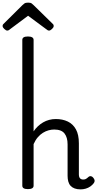

<svg xmlns="http://www.w3.org/2000/svg" viewBox="-70 -1426 741 1463"><path d="M544 17Q518 17 499 10Q480 3 468 -10Q456 -23 450.5 -42.5Q445 -62 445 -86V-326Q445 -379 421.5 -409Q398 -439 343 -439Q322 -439 300 -433Q278 -427 257 -414Q236 -401 218 -380Q200 -359 186 -328V-11Q186 2 175 8.5Q164 15 143 15Q121 15 110.5 8.5Q100 2 100 -11V-1122Q100 -1135 110.5 -1141.5Q121 -1148 143 -1148Q164 -1148 175 -1141.5Q186 -1135 186 -1122V-425Q201 -447 219 -464Q237 -481 258.5 -493.5Q280 -506 304.5 -512.5Q329 -519 355 -519Q407 -519 446.5 -500Q486 -481 508.5 -440.5Q531 -400 531 -334V-96Q531 -83 535 -74.5Q539 -66 546.5 -62Q554 -58 563 -58Q574 -58 581 -61Q588 -64 594.5 -69.5Q601 -75 607 -80Q615 -86 625 -83Q635 -80 642 -70Q650 -60 651 -50.5Q652 -41 645 -31Q634 -16 618 -5Q602 6 583 11.5Q564 17 544 17ZM-15 -1193Q-24 -1193 -37 -1205Q-50 -1217 -50 -1227Q-50 -1230 -49.5 -1234Q-49 -1238 -44 -1243L100 -1386Q107 -1393 116 -1399.5Q125 -1406 144 -1406Q163 -1406 171.5 -1399.5Q180 -1393 187 -1386L333 -1243Q338 -1238 338.5 -1234Q339 -1230 339 -1227Q339 -1217 326 -1205Q313 -1193 304 -1193Q297 -1193 292 -1196.5Q287 -1200 279 -1206L144 -1306L10 -1206Q3 -1200 -2.5 -1196.5Q-8 -1193 -15 -1193Z"/></svg>

Font: Playwrite CL
Style: Regular
Weight: 400
Designer: Veronika Burian, José Scaglione
Foundry: TypeTogether
Version: Version 1.002